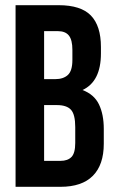

<svg xmlns="http://www.w3.org/2000/svg" viewBox="-20 -720 446 740"><path d="M206 -700Q292 -700 330.5 -660Q369 -620 369 -539V-514Q369 -406 298 -373Q343 -356 361.5 -317.5Q380 -279 380 -223V-166Q380 -85 338 -42.5Q296 0 213 0H40V-700ZM150 -315V-100H213Q241 -100 255.5 -115Q270 -130 270 -169V-230Q270 -279 253.5 -297Q237 -315 199 -315ZM150 -600V-415H193Q224 -415 241.5 -431Q259 -447 259 -489V-528Q259 -566 245.5 -583Q232 -600 203 -600Z"/></svg>

Font: Bebas Neue
Style: Regular
Weight: 400
Designer: Ryoichi Tsunekawa
Foundry: Ryoichi Tsunekawa
Version: Version 1.300